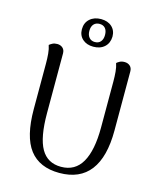

<svg xmlns="http://www.w3.org/2000/svg" viewBox="-132 -1000 922 1107"><g transform="rotate(15 329.0 -446.5)"><path d="M572.8 -658.2V-305.4Q572.8 -147.5 511.4 -67.3Q450 12.9 328.3 12.9Q209.4 12.9 150.3 -63.8Q91.3 -140.5 91.3 -305.4V-577.4Q91.3 -606.9 88.9 -634.5Q86.5 -662.1 78.8 -684.2Q84.6 -689.5 96.5 -696Q108.3 -702.4 125.5 -702.4Q145 -702.4 158 -690.9Q171.1 -679.4 171.1 -658.2V-302.2Q171.1 -156.9 209.3 -90.4Q247.5 -23.8 328.3 -23.8Q412 -23.8 452.8 -94.8Q493.5 -165.7 493.5 -302.2V-577.4Q493.5 -606.9 491.1 -634.5Q488.7 -662.1 481.1 -684.2Q486.8 -689.5 498.5 -696Q510.1 -702.4 527.2 -702.4Q546.8 -702.4 559.8 -690.9Q572.8 -679.4 572.8 -658.2ZM332.8 -906.5Q372.8 -906.5 397.2 -884.3Q421.6 -862.2 421.6 -825.4Q420.6 -786.5 395.6 -763.7Q370.5 -740.8 328.7 -740.8Q289.2 -740.8 264.6 -762.9Q240.1 -785.1 240.1 -821.4Q240.1 -860.2 265.9 -883.3Q291.7 -906.5 332.8 -906.5ZM330.9 -877.5Q309.5 -877.5 296.8 -863.5Q284.1 -849.4 284.1 -823.4Q284.1 -798.4 296.8 -783.8Q309.5 -769.2 330.9 -769.2Q353.2 -769.2 365.4 -783.8Q377.6 -798.4 377.6 -823.4Q377.6 -849.4 365.4 -863.5Q353.2 -877.5 330.9 -877.5Z"/></g></svg>

Font: Arima Thin
Style: Regular
Weight: 100
Designer: Joana Correia and Natanael Gama
Foundry: NDISCOVER
Version: Version 1.101;gftools[0.9.23]